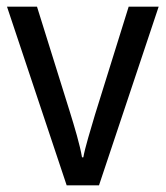

<svg xmlns="http://www.w3.org/2000/svg" viewBox="-20 -556 497 576"><path d="M180 0H277L456 -536H366L265 -212C252 -168 235 -113 230 -84H226C220 -121 203 -177 190 -219L91 -536H1Z"/></svg>

Font: Noto Sans Gurmukhi UI SemiCondensed
Style: Regular
Weight: 400
Width: 4
Designer: Jelle Bosma - Monotype Design Team
Foundry: Monotype Imaging Inc.
Version: Version 2.004